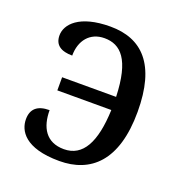

<svg xmlns="http://www.w3.org/2000/svg" viewBox="-106 -639 703 742"><g transform="rotate(20 245.5 -268.0)"><path d="M216 10C344 10 436 -69 436 -272C436 -467 355 -546 225 -546C97 -546 51 -492 51 -447C51 -407 78 -390 124 -390C124 -452 159 -496 219 -496C286 -496 333 -450 338 -298H116V-244H338C333 -110 295 -39 217 -39C143 -39 114 -92 114 -162C64 -162 40 -140 40 -98C40 -52 73 10 216 10Z"/></g></svg>

Font: Noto Serif Thai
Style: Regular
Weight: 400
Designer: Monotype Design Team
Foundry: Monotype Imaging Inc.
Version: Version 1.901